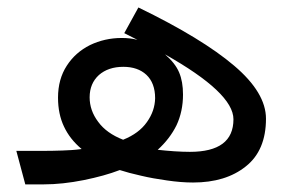

<svg xmlns="http://www.w3.org/2000/svg" viewBox="-20 -484 766 504"><path d="M22.9 -87.9 46.4 0H94.2C127.9 0 163.1 -3.9 199.7 -11.2C236.3 -18.6 267.6 -27.3 294.4 -37.6C309.6 -32.7 327.6 -27.8 349.6 -22.9C371.6 -17.6 394.5 -13.7 418.5 -10.3C442.4 -6.8 465.3 -4.9 486.8 -4.9C543.9 -4.9 590.3 -19 625.5 -47.4C660.6 -75.2 678.2 -117.2 678.2 -172.4C678.2 -217.8 650.4 -264.2 594.7 -311.5C539.1 -358.9 455.1 -410.2 343.3 -464.4L306.2 -397L340.8 -379.4C328.1 -382.8 314.5 -384.3 299.3 -384.3C269.5 -384.3 241.7 -377.9 216.3 -365.7C190.9 -353 170.4 -335 155.3 -311.5C140.1 -288.1 132.3 -260.3 132.3 -227.5C132.3 -198.7 137.7 -173.3 147.9 -151.9C158.2 -129.9 173.3 -110.4 194.3 -92.8C176.3 -90.3 159.7 -89.4 144 -88.9C128.4 -88.4 109.9 -87.9 88.4 -87.9ZM413.1 -341.3C532.7 -273.9 592.8 -217.3 592.8 -170.9C592.8 -113.8 554.7 -85.4 478.5 -85.4C466.3 -85.4 452.6 -85.9 437.5 -86.9C421.9 -87.9 407.2 -89.4 394 -90.8C415 -109.9 431.6 -131.3 443.4 -155.3C454.6 -179.2 460.4 -206.1 460.4 -235.8C460.4 -258.8 457 -277.8 450.2 -293.9C443.4 -310.1 431.2 -325.7 413.1 -341.3ZM303.2 -117.2C274.4 -128.4 252.4 -144 237.8 -164.1C222.7 -184.1 215.3 -205.6 215.3 -228.5C215.3 -252.9 223.6 -272.5 239.7 -287.1C255.9 -301.3 277.3 -308.6 303.7 -308.6C328.6 -308.6 349.1 -301.8 364.3 -287.6C379.4 -273.4 387.2 -252.9 387.2 -226.1C386.7 -204.1 379.9 -183.6 365.7 -163.6C351.6 -143.6 331.1 -128.4 303.2 -117.2Z"/></svg>

Font: Vazir
Style: Regular
Weight: 400
Designer: Saber Rastikerdar
Foundry: Saber Rastikerdar
Version: Version 27.002;January 24, 2021;FontCreator 13.0.0.2683 64-b